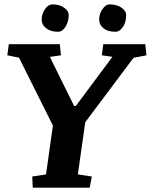

<svg xmlns="http://www.w3.org/2000/svg" viewBox="-20 -864 694 884"><path d="M20.5 -660.6H255.4L260.7 -609.4L209.5 -602.1L321.3 -376H329.1L497.6 -602.5L448.7 -609.4L455.6 -660.6H648.9L654.3 -609.4L594.7 -597.7L372.6 -301.3L338.4 -61L402.8 -51.3L393.1 0H130.9L128.4 -51.3L191.9 -61L223.6 -286.1L67.4 -598.6L13.7 -609.4ZM484.9 -843.8Q518.1 -843.8 539.6 -828.6Q561 -813.5 561 -794.9Q561 -762.2 545.9 -739.7Q530.8 -717.8 511.7 -717.8Q493.2 -717.8 480 -721.7Q466.8 -725.6 457 -733.4Q436.5 -749.5 436.5 -774.4Q436.5 -799.8 451.7 -821.8Q466.8 -843.8 484.9 -843.8ZM187.5 -822.3Q202.6 -843.8 220.7 -843.8Q254.4 -843.8 275.4 -828.6Q296.4 -813.5 296.4 -794.9Q295.9 -762.7 281.2 -740.2Q266.6 -717.8 248 -717.8Q229.5 -717.8 216.3 -721.7Q203.1 -725.6 193.4 -733.4Q171.9 -749 171.9 -774.4Q171.9 -800.3 187.5 -822.3Z"/></svg>

Font: NoticiaText-BoldItalic
Style: Bold Italic
Weight: 700
Italic angle: -8°
Designer: JM Sole
Foundry: JM Sole
Version: Version 1.003